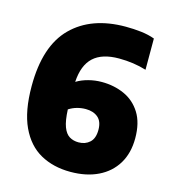

<svg xmlns="http://www.w3.org/2000/svg" viewBox="-112 -842 845 944"><g transform="rotate(15 310.0 -370.0)"><path d="M332.5 10Q245.5 10 179.8 -26.5Q114 -63 77 -142.2Q40 -221.5 40 -348.5Q40 -553 139 -651.5Q238 -750 412 -750Q453 -750 491 -745.5Q529 -741 560 -729.5V-570.5Q495 -590.5 420.5 -590.5Q334.5 -590.5 290.5 -549.8Q246.5 -509 241.5 -423.5Q267.5 -439.5 300.8 -448.2Q334 -457 369 -457Q431.5 -457 483.8 -433.5Q536 -410 567.2 -360.2Q598.5 -310.5 598.5 -231.5Q598.5 -156.5 565.8 -102.2Q533 -48 473.2 -19Q413.5 10 332.5 10ZM327 -308Q304.5 -308 282.8 -302Q261 -296 241.5 -283.5Q244 -226 255.8 -195.2Q267.5 -164.5 287.5 -152.5Q307.5 -140.5 334 -140.5Q368 -140.5 390.5 -161Q413 -181.5 413 -225Q413 -268 389.2 -288Q365.5 -308 327 -308Z"/></g></svg>

Font: Encode Sans Semi Condensed Black
Style: Regular
Weight: 900
Width: 4
Designer: Multiple Designers
Foundry: Impallari Type
Version: Version 3.000; ttfautohint (v1.8.3) -l 8 -r 50 -G 200 -x 14 